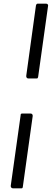

<svg xmlns="http://www.w3.org/2000/svg" viewBox="-20 -867 301 1052"><path d="M136 -437Q129 -437 126 -441.5Q123 -446 124 -453L177 -837Q179 -843 181 -845Q183 -847 188 -847H232Q239 -847 242 -842.5Q245 -838 243 -832L189 -446Q188 -441 186.5 -439Q185 -437 179 -437ZM52 165Q45 165 41.5 160.5Q38 156 39 150L93 -235Q93 -241 95 -243Q97 -245 103 -245H147Q154 -245 157 -240.5Q160 -236 159 -230L105 157Q104 162 102.5 163.5Q101 165 95 165Z"/></svg>

Font: Libre Franklin
Style: Italic
Weight: 400
Italic angle: -8°
Designer: Pablo Impallari, Rodrigo Fuenzalida, Nhung Nguyen
Foundry: Impallari Type
Version: Version 3.000